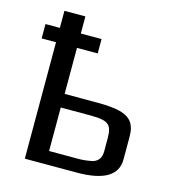

<svg xmlns="http://www.w3.org/2000/svg" viewBox="-99 -731 732 814"><g transform="rotate(15 266.5 -324.5)"><path d="M21 -574H84V-649H176V-574H267V-511H176V-309H320Q382 -309 418.5 -300Q455 -291 472 -268.5Q489 -246 489 -205V-105Q489 0 312 0H84V-511H21ZM383 -234Q367 -249 308 -249H175V-58H306Q334 -58 366 -65Q401 -76 401 -117V-178Q401 -221 383 -234Z"/></g></svg>

Font: Play
Style: Regular
Weight: 400
Designer: Jonas Hecksher (Cyrillic expansion: Cyreal)
Foundry: Jonas Hecksher, Playtype, e-types AS
Version: Version 2.101; ttfautohint (v1.5.65-e2d9)